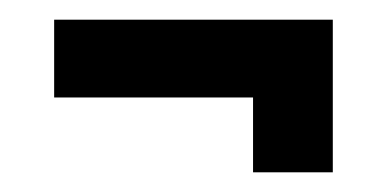

<svg xmlns="http://www.w3.org/2000/svg" viewBox="-20 -392 392 195"><path d="M35 -293V-372H318V-217H237V-293Z"/></svg>

Font: Special Gothic Condensed Medium
Style: Regular
Weight: 500
Width: 3
Designer: Alistair McCready
Foundry: Monolith
Version: Version 1.000; ttfautohint (v1.8.4.7-5d5b)